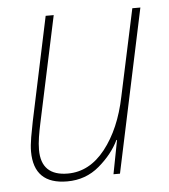

<svg xmlns="http://www.w3.org/2000/svg" viewBox="-44 -568 544 618"><g transform="rotate(-5 228.0 -258.5)"><path d="M149 10Q209 10 253 -27.5Q297 -65 318 -109H320L299 0H320L432 -527H406L346 -247Q325 -144 274 -79.5Q223 -15 153 -15Q67 -15 67 -99Q67 -118 70.5 -140Q74 -162 79 -185L152 -527H126L55 -192Q50 -168 45.5 -141.5Q41 -115 41 -96Q41 10 149 10Z"/></g></svg>

Font: Noto Sans UI SemiCondensed Thin
Style: Italic
Weight: 250
Width: 4
Italic angle: -12°
Designer: Monotype Design Team
Foundry: Monotype Imaging Inc.
Version: Version 1.901